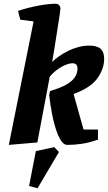

<svg xmlns="http://www.w3.org/2000/svg" viewBox="-20 -762 578 1023"><path d="M27 10 159 -648 88 -657 76 -704Q131 -722 185 -732Q239 -742 274 -742Q289 -742 295.5 -734Q302 -726 302 -716Q302 -711 298 -683.5Q294 -656 287.5 -615Q281 -574 273.5 -526.5Q266 -479 258 -432Q272 -446 293 -461Q314 -476 340.5 -489.5Q367 -503 396.5 -511Q426 -519 456 -519Q497 -519 516 -502Q535 -485 535 -448Q535 -396 499.5 -345.5Q464 -295 372 -261L425 -72H502V-18Q453 -1 414 4.5Q375 10 338 10Q324 10 312 -4Q300 -18 290 -41Q280 -64 272 -92.5Q264 -121 258 -151.5Q252 -182 248 -209.5Q244 -237 242 -257L247 -277Q304 -294 335.5 -312.5Q367 -331 380 -352.5Q393 -374 393 -396Q393 -412 385.5 -418.5Q378 -425 367 -425Q350 -425 327.5 -415.5Q305 -406 283 -389.5Q261 -373 245 -353L179 -3ZM180 241 135 229 171 43 269 22 294 48Z"/></svg>

Font: Manuale ExtraBold
Style: Italic
Weight: 800
Italic angle: -11°
Designer: Eduardo Tunni / Pablo Cosgaya
Foundry: Eduardo Tunni / Pablo Cosgaya
Version: Version 1.002